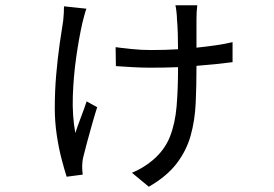

<svg xmlns="http://www.w3.org/2000/svg" viewBox="-20 -619 1040 729"><path d="M308 -586Q304 -575 300 -560Q296 -545 293 -533Q280 -476 269.5 -402.5Q259 -329 256.5 -254Q254 -179 266 -114Q274 -139 286.5 -171.5Q299 -204 309 -234L349 -212Q340 -184 329.5 -147Q319 -110 310 -76.5Q301 -43 296 -22Q294 -14 293 -4Q292 6 292 12Q292 28 294 44L233 52Q225 27 214 -14.5Q203 -56 195.5 -106.5Q188 -157 188 -208Q188 -274 193.5 -336.5Q199 -399 206.5 -452Q214 -505 220 -541Q223 -571 223 -595ZM419 -440Q439 -437 477.5 -433Q516 -429 554 -429Q607 -429 656 -432Q656 -463 655 -493.5Q654 -524 652 -545Q652 -556 650 -574Q648 -592 646 -599H729Q726 -574 726 -546V-438Q764 -442 799 -447Q834 -452 863 -459V-383Q833 -379 799 -375.5Q765 -372 726 -369V-362Q726 -292 723 -227Q720 -162 704 -104.5Q688 -47 650.5 2Q613 51 545 90L481 37Q501 29 522.5 16Q544 3 560 -11Q605 -49 625 -99.5Q645 -150 650.5 -215Q656 -280 656 -362V-364Q632 -363 606 -362.5Q580 -362 552 -362Q518 -362 483.5 -364Q449 -366 420 -368Z"/></svg>

Font: Go Noto Current
Style: Regular
Weight: 400
Designer: Monotype Design Team
Foundry: Monotype Imaging Inc.
Version: Version 2.007; ttfautohint (v1.8) -l 8 -r 50 -G 200 -x 14 -D